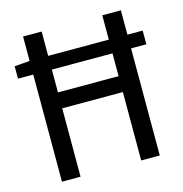

<svg xmlns="http://www.w3.org/2000/svg" viewBox="-99 -747 798 838"><g transform="rotate(-15 300.0 -328.0)"><path d="M10 -484V-540L82 -546H590V-484ZM79 0V-656H163V-381H437V-656H521V0H437V-309H163V0Z"/></g></svg>

Font: Source Code Pro
Style: Regular
Weight: 400
Monospace: yes
Designer: Paul D. Hunt, Teo Tuominen
Foundry: Adobe Systems Incorporated
Version: Version 1.018;hotconv 1.0.116;makeotfexe 2.5.65601